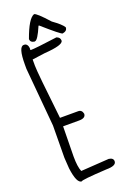

<svg xmlns="http://www.w3.org/2000/svg" viewBox="-206 -1160 809 1242"><g transform="rotate(-20 199.0 -539.0)"><path d="M78.1 -935.5Q102.5 -935.5 106.4 -898.4H103.5L106.4 -888.7Q139.6 -888.7 291 -909.2Q315.4 -900.4 315.4 -878.9Q315.4 -847.7 183.6 -838.9L97.7 -827.1V-784.2Q97.7 -738.3 134.8 -412.1H259.8Q285.2 -412.1 291 -383.8Q291 -353.5 245.1 -353.5H134.8V-349.6L131.8 -147.5Q131.8 -75.2 146.5 -42L339.8 -54.7Q371.1 -50.8 371.1 -27.3Q371.1 3.9 302.7 3.9Q127 13.7 127 22.5Q91.8 22.5 78.1 -85L73.2 -159.2L75.2 -380.9L39.1 -784.2V-814.5Q39.1 -935.5 75.2 -935.5ZM370.1 -950.2Q371.1 -924.8 337.9 -918.9Q326.2 -918.9 211.9 -1019.5H208Q170.9 -932.6 152.3 -932.6L149.4 -931.6Q121.1 -935.5 120.1 -959Q165 -1085 206.1 -1099.6Q222.7 -1099.6 297.9 -1015.6Q355.5 -974.6 370.1 -950.2Z"/></g></svg>

Font: Sue Ellen Francisco
Style: Regular
Weight: 400
Designer: Kimberly Geswein
Foundry: Kimberly Geswein
Version: Version 1.002 2007